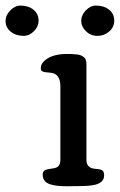

<svg xmlns="http://www.w3.org/2000/svg" viewBox="-116 -663 427 684"><path d="M231.4 -535.2Q207 -535.2 190.2 -551.8Q173.3 -568.4 173.3 -588.9Q173.3 -608.9 189.7 -626Q206.1 -643.1 225.6 -643.1Q254.4 -643.1 272.7 -628.4Q291 -613.8 291 -588.9Q291 -566.4 272.9 -550.8Q254.9 -535.2 231.4 -535.2ZM21.5 -588.9Q21.5 -568.4 4.9 -551.8Q-11.7 -535.2 -31.2 -535.2Q-59.1 -535.2 -77.6 -550Q-96.2 -564.9 -96.2 -588.9Q-96.2 -608.9 -79.3 -626Q-62.5 -643.1 -43 -643.1Q-14.6 -643.1 3.4 -628.2Q21.5 -613.3 21.5 -588.9ZM118.2 -470.7Q131.8 -470.7 138.7 -470.5Q145.5 -470.2 156 -469.2Q166.5 -468.3 171.4 -466.1Q176.3 -463.9 181.9 -460Q187.5 -456.1 189.7 -449.5Q191.9 -442.9 191.9 -434.1V-93.3Q191.9 -64 223.6 -61.5Q241.7 -60.5 248.3 -56.2Q254.9 -51.8 254.9 -38.1Q254.9 -13.7 225.1 -5.4Q204.6 0 164.1 0Q157.2 0 143.3 0.2Q129.4 0.5 122.1 0.5Q103 0.5 89.6 -1Q76.2 -2.4 63 -6.3Q49.8 -10.3 43 -19Q36.1 -27.8 36.1 -41Q36.1 -51.8 43.2 -55.9Q50.3 -60.1 64 -61.8Q77.6 -63.5 83 -65.4Q99.1 -71.3 99.1 -93.3V-356Q99.1 -400.4 64.5 -403.8Q61 -404.3 55.7 -404.8Q50.3 -405.3 47.9 -405.5Q45.4 -405.8 41.7 -406.5Q38.1 -407.2 36.4 -408.2Q34.7 -409.2 32.7 -410.6Q30.8 -412.1 30 -414.3Q29.3 -416.5 29.3 -419.9Q29.3 -436 44.2 -448.2Q59.1 -460.4 78.9 -465.6Q98.6 -470.7 118.2 -470.7Z"/></svg>

Font: Corben
Style: Regular
Weight: 400
Designer: vernon adams
Foundry: vernon adams
Version: Version 1.100